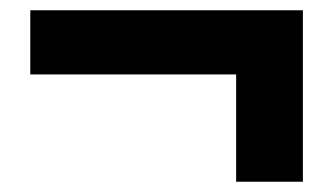

<svg xmlns="http://www.w3.org/2000/svg" viewBox="-20 -460 649 374"><path d="M440 -106V-315H39V-440H570V-106Z"/></svg>

Font: Noto Sans SC Thin Black
Style: Regular
Weight: 900
Version: Version 2.004-H2;hotconv 1.0.118;makeotfexe 2.5.65603